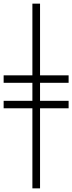

<svg xmlns="http://www.w3.org/2000/svg" viewBox="-30 -810 397 1055"><path d="M347 -215H190V225H148V-215H-10V-256H148V-355H-10V-396H148V-790H190V-396H347V-355H190V-256H347Z"/></svg>

Font: Bona Nova
Style: Regular
Weight: 400
Designer: Mateusz Machalski
Foundry: Capitalics
Version: Version 4.001; ttfautohint (v1.8.3)